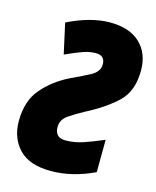

<svg xmlns="http://www.w3.org/2000/svg" viewBox="-111 -801 722 887"><g transform="rotate(15 250.0 -357.0)"><path d="M424 -40 425 -195Q369 -171 328 -157.5Q287 -144 246 -144Q195 -144 195 -195Q195 -230 227.5 -252.5Q260 -275 300 -296Q391 -343 445.5 -395.5Q500 -448 500 -546Q500 -628 449.5 -676Q399 -724 305 -724Q214 -724 104 -670L136 -525Q186 -548 217.5 -559Q249 -570 278 -570Q322 -570 322 -528Q322 -492 281 -470.5Q240 -449 190 -426Q114 -388 64.5 -329.5Q15 -271 15 -175Q15 -94 64.5 -42Q114 10 217 10Q319 10 424 -40Z"/></g></svg>

Font: Noto Sans Display SemiCondensed Black
Style: Italic
Weight: 900
Width: 4
Designer: Monotype Design team
Foundry: Monotype Imaging Inc.
Version: 1.000